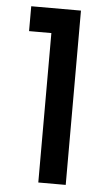

<svg xmlns="http://www.w3.org/2000/svg" viewBox="-53 -765 456 800"><g transform="rotate(5 175.0 -364.5)"><path d="M44.9 -625V-729H252.9V0H138.2V-625Z"/></g></svg>

Font: Poppins Medium
Style: Regular
Weight: 500
Designer: Ninad Kale (Devanagari), Jonny Pinhorn (Latin)
Foundry: Indian Type Foundry
Version: 4.004